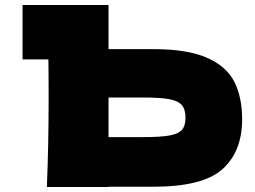

<svg xmlns="http://www.w3.org/2000/svg" viewBox="-20 -746 1016 766"><path d="M591 -550Q728 -550 806 -515.5Q884 -481 915 -419.5Q946 -358 946 -270Q946 -142 868 -71.5Q790 -1 591 -1H413V0H167Q174 -167 174 -356Q174 -458 173 -509H70V-726H413V-550ZM551 -199Q621 -199 656.5 -205.5Q692 -212 706 -228Q720 -244 720 -277Q720 -310 705 -327Q690 -344 654.5 -350.5Q619 -357 551 -357H413V-199Z"/></svg>

Font: Dela Gothic One
Style: Regular
Weight: 400
Designer: aratakana
Foundry: aratakana
Version: Version 1.004